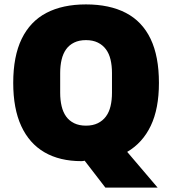

<svg xmlns="http://www.w3.org/2000/svg" viewBox="-20 -720 781 871"><path d="M458 131 364 9Q361 10 357 10.5Q353 11 349 11Q251 11 182 -29Q113 -69 76.5 -148Q40 -227 40 -344Q40 -465 78.5 -544Q117 -623 190.5 -661.5Q264 -700 370 -700Q477 -700 551 -661.5Q625 -623 663 -544Q701 -465 701 -344Q701 -227 664 -149.5Q627 -72 557 -31L695 131ZM370 -150Q401 -150 423.5 -161Q446 -172 460.5 -191.5Q475 -211 481.5 -238.5Q488 -266 488 -299V-389Q488 -422 481.5 -449.5Q475 -477 460.5 -496.5Q446 -516 423.5 -527Q401 -538 370 -538Q339 -538 316.5 -527Q294 -516 280 -496.5Q266 -477 259.5 -449.5Q253 -422 253 -389V-299Q253 -266 259.5 -238.5Q266 -211 280 -191.5Q294 -172 316.5 -161Q339 -150 370 -150Z"/></svg>

Font: Archivo SemiCondensed Black
Style: Regular
Weight: 900
Width: 4
Designer: Hector Gatti
Foundry: Omnibus-Type
Version: Version 2.001